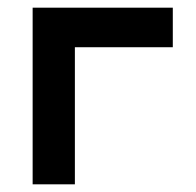

<svg xmlns="http://www.w3.org/2000/svg" viewBox="-20 -480 510 500"><path d="M65 0H175V-357H430V-460H65Z"/></svg>

Font: KT Kiyosuna Sans Bold
Style: Regular
Weight: 700
Designer: [Zen Kaku Gothic] Yoshimichi Ohira
Version: Version 1.010;Glyphs 3.1.2 (3151)